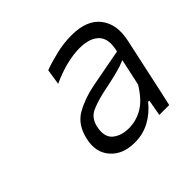

<svg xmlns="http://www.w3.org/2000/svg" viewBox="-107 -842 624 624"><g transform="rotate(-45 205.0 -530.0)"><path d="M187.5 -333.5Q132 -333.5 102.8 -367.5Q73.5 -401.5 85.5 -453Q97.5 -506.5 136.5 -528.2Q175.5 -550 225 -559.5L355.5 -584Q367.5 -632.5 345.8 -655.2Q324 -678 276.5 -678Q249.5 -678 216.5 -670Q183.5 -662 146 -645L154.5 -699Q179.5 -708.5 215.5 -717.2Q251.5 -726 288 -726Q358 -726 388.5 -686.8Q419 -647.5 405.5 -585Q401.5 -566.5 396.8 -544.2Q392 -522 387.5 -501.5L377 -453Q371.5 -427.5 366 -402.2Q360.5 -377 352.5 -341H307L317 -397H311.5Q288 -367.5 256.8 -350.5Q225.5 -333.5 187.5 -333.5ZM207.5 -380Q239 -380 269.5 -397Q300 -414 328 -459.5L348 -552Q339 -548 328 -544.2Q317 -540.5 296.2 -535.2Q275.5 -530 236.5 -522Q201.5 -515 172.8 -502.8Q144 -490.5 137 -456.5Q128.5 -416.5 150 -398.2Q171.5 -380 207.5 -380Z"/></g></svg>

Font: Commissioner Light
Style: Italic
Weight: 300
Italic angle: -12°
Designer: Kostas Bartsokas
Foundry: Kostas Bartsokas
Version: Version 1.000; ttfautohint (v1.8.3)